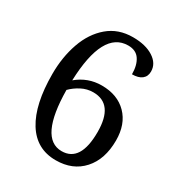

<svg xmlns="http://www.w3.org/2000/svg" viewBox="-173 -842 906 970"><g transform="rotate(30 279.5 -357.0)"><path d="M61 -359.9Q61 -458 90.1 -541Q119.1 -624 178 -674.1Q236.8 -724.1 321.8 -724.1Q396 -724.1 441.4 -694.8Q486.8 -665.5 486.8 -619.1Q486.8 -590.3 467 -574.7Q447.3 -559.1 410.2 -559.1Q410.2 -611.8 388.9 -643.8Q367.7 -675.8 321.8 -675.8Q174.3 -675.8 164.1 -381.8Q226.6 -434.1 307.1 -434.1Q399.4 -434.1 453.6 -378.9Q507.8 -323.7 507.8 -229Q507.8 -119.1 449.7 -54.7Q391.6 9.8 293 9.8Q180.2 9.8 120.6 -86.4Q61 -182.6 61 -359.9ZM405.8 -219.2Q405.8 -382.8 287.1 -382.8Q251 -382.8 218.8 -366Q186.5 -349.1 163.1 -325.2Q166 -44.9 295.9 -44.9Q405.8 -44.9 405.8 -219.2Z"/></g></svg>

Font: Noto Serif Gujarati
Style: Regular
Weight: 400
Designer: Indian Type Foundry
Foundry: Monotype Imaging Inc.
Version: Version 1.02